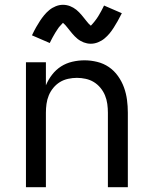

<svg xmlns="http://www.w3.org/2000/svg" viewBox="-20 -779 640 799"><path d="M88 0V-520H171V-424Q181 -448 197 -468.5Q213 -489 234 -502.5Q255 -516 280.5 -522Q306 -528 332 -528Q358 -528 384.5 -521.5Q411 -515 433 -500Q455 -485 471 -462.5Q487 -440 496 -415Q505 -390 508.5 -363.5Q512 -337 512 -310V0H429V-310Q429 -328 426.5 -346.5Q424 -365 417 -382Q410 -399 398 -413.5Q386 -428 370.5 -437.5Q355 -447 336.5 -451Q318 -455 300 -455Q282 -455 263.5 -451Q245 -447 229.5 -437.5Q214 -428 202 -413.5Q190 -399 183 -382Q176 -365 173.5 -346.5Q171 -328 171 -310V0ZM358 -597Q350 -597 342.5 -598.5Q335 -600 328.5 -602.5Q322 -605 315 -609Q308 -613 302.5 -617.5Q297 -622 291 -628Q285 -634 280.5 -639.5Q276 -645 271.5 -650.5Q267 -656 261.5 -663Q256 -670 251.5 -675Q247 -680 242 -684Q240 -682 236 -677.5Q232 -673 230 -671Q228 -669 225.5 -666Q223 -663 221 -659.5Q219 -656 216 -652Q213 -648 210.5 -643.5Q208 -639 205 -634Q202 -629 199 -623.5Q196 -618 193 -612Q190 -606 187 -600L113 -632Q122 -651 130.5 -666Q139 -681 147 -693Q155 -705 164 -716Q173 -727 185 -737Q197 -747 212 -753Q227 -759 242 -759Q250 -759 257.5 -757.5Q265 -756 271.5 -753.5Q278 -751 285 -747Q292 -743 297.5 -738.5Q303 -734 309 -728Q315 -722 319.5 -716.5Q324 -711 328.5 -705.5Q333 -700 338.5 -693Q344 -686 348.5 -681Q353 -676 358 -672Q360 -674 364 -678.5Q368 -683 370 -685.5Q372 -688 374.5 -691Q377 -694 379 -697Q381 -700 384 -704Q387 -708 389.5 -712.5Q392 -717 395 -722Q398 -727 401 -732.5Q404 -738 407 -744Q410 -750 413 -756L487 -724Q478 -706 469.5 -691Q461 -676 453 -663.5Q445 -651 436 -640Q427 -629 415 -619Q403 -609 388 -603Q373 -597 358 -597Z"/></svg>

Font: Bmono
Style: Regular
Weight: 400
Monospace: yes
Designer: Belleve Invis
Foundry: Belleve Invis
Version: Version 11.2.2; ttfautohint (v1.8.2)